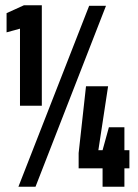

<svg xmlns="http://www.w3.org/2000/svg" viewBox="-20 -710 525 730"><path d="M56 -308V-601L5 -587V-660L71 -690H139V-308ZM50 0 319 -688H383L115 0ZM370 0V-70H279V-128L307 -382H391L354 -139H370L394 -226H453V-139H472V-70H453V0Z"/></svg>

Font: Saira Ultra Condensed Black
Style: Regular
Weight: 900
Width: 1
Designer: Hector Gatti with collaboration of the Omnibus-Type team
Foundry: Omnibus-Type
Version: Version 1.001; ttfautohint (v1.8)